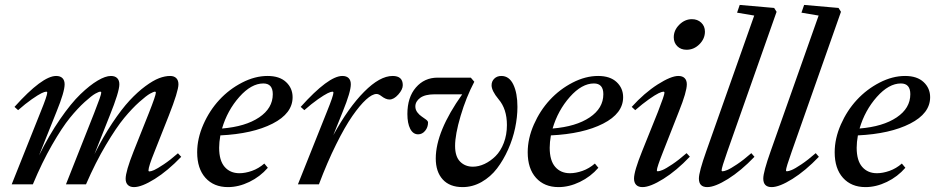

<svg xmlns="http://www.w3.org/2000/svg" viewBox="-20 -745 3779 776"><path d="M27.3 0 144.5 -293.5Q170.9 -358.4 170.9 -370.6Q170.9 -374.5 166.5 -374.5Q160.6 -374.5 147.5 -368.2Q134.3 -361.8 108.4 -343.8Q82.5 -325.7 53.2 -299.8L38.6 -313Q150.9 -438 207 -438Q223.6 -438 232.4 -429.2Q241.2 -420.4 241.2 -404.3Q241.2 -374 209 -294.9L137.7 -116.7Q178.2 -198.7 222.7 -263.2Q267.1 -327.6 305.2 -364.3Q343.3 -400.9 374.8 -419.4Q406.2 -438 428.2 -438Q444.8 -438 453.6 -429.2Q462.4 -420.4 462.4 -404.3Q462.4 -374 423.3 -277.3L361.8 -122.1Q397 -192.4 434.3 -248.3Q471.7 -304.2 503.9 -338.9Q536.1 -373.5 567.6 -396.7Q599.1 -419.9 623 -429Q647 -438 667.5 -438Q683.6 -438 692.4 -429.2Q701.2 -420.4 701.2 -404.3Q701.2 -376.5 662.1 -277.3L604.5 -131.8Q580.1 -71.8 580.1 -56.2Q580.1 -52.2 584 -52.2Q590.3 -52.2 602.8 -57.6Q615.2 -63 641.6 -80.6Q668 -98.1 699.2 -125.5L712.4 -111.3Q658.2 -54.7 605.5 -21.7Q552.7 11.2 521.5 11.2Q505.4 11.2 496.6 2.4Q487.8 -6.3 487.8 -22.5Q487.8 -52.2 520 -133.3L581.5 -287.6Q609.9 -359.4 609.9 -370.6Q609.9 -374.5 606 -374.5Q601.1 -374.5 586.4 -366.5Q571.8 -358.4 543 -332.8Q514.2 -307.1 482.2 -268.6Q450.2 -230 408.2 -159.4Q366.2 -88.9 327.6 0H246.6L360.4 -287.6Q389.2 -360.4 389.2 -370.6Q389.2 -374.5 384.8 -374.5Q379.9 -374.5 365.2 -366.5Q350.6 -358.4 322.3 -332.8Q293.9 -307.1 262.5 -268.6Q231 -230 190.4 -159.4Q149.9 -88.9 112.8 0Z M901.4 11.2Q844.2 11.2 810.5 -26.1Q776.9 -63.5 776.9 -129.4Q776.9 -185.1 801.8 -241.7Q826.7 -298.3 866.5 -341.3Q906.2 -384.3 958.3 -411.1Q1010.3 -438 1061.5 -438Q1109.9 -438 1136.2 -413.3Q1162.6 -388.7 1162.6 -352.1Q1162.6 -286.6 1081.8 -245.4Q1001 -204.1 870.6 -197.8Q865.7 -169.9 865.7 -147.9Q865.7 -96.2 887.9 -70.6Q910.2 -44.9 947.8 -44.9Q971.2 -44.9 998.3 -54.4Q1025.4 -64 1048.3 -84L1062.5 -66.9Q1031.2 -30.8 987.8 -9.8Q944.3 11.2 901.4 11.2ZM1044.4 -407.7Q995.6 -407.7 947.3 -353.3Q898.9 -298.8 877.4 -225.6Q972.2 -233.4 1027.3 -270.5Q1082.5 -307.6 1082.5 -364.3Q1082.5 -407.7 1044.4 -407.7Z M1184.1 0 1301.3 -293.5Q1327.6 -358.4 1327.6 -370.6Q1327.6 -374.5 1323.2 -374.5Q1317.4 -374.5 1304.2 -368.2Q1291 -361.8 1265.1 -343.8Q1239.3 -325.7 1210 -299.8L1195.3 -313Q1307.6 -438 1363.8 -438Q1380.4 -438 1389.2 -429.2Q1397.9 -420.4 1397.9 -404.3Q1397.9 -374 1365.7 -294.9L1327.1 -198.7Q1388.2 -310.1 1451.7 -374Q1515.1 -438 1566.9 -438Q1607.9 -438 1607.9 -400.9Q1607.9 -383.3 1589.8 -363Q1571.8 -342.8 1554.2 -342.8Q1539.1 -342.8 1521 -356.9Q1510.3 -365.2 1502 -365.2Q1484.4 -365.2 1459.5 -342.5Q1434.6 -319.8 1404.3 -276.4Q1374 -232.9 1338.4 -161.1Q1302.7 -89.4 1269 0Z M1849.6 11.2Q1797.4 11.2 1769.3 -19.8Q1741.2 -50.8 1741.2 -104.5Q1741.2 -213.4 1848.1 -363.8H1736.3Q1697.8 -363.8 1678.2 -349.4Q1658.7 -335 1658.7 -314.5Q1658.7 -301.8 1666.7 -291Q1674.8 -280.3 1684.3 -274.2Q1693.8 -268.1 1701.9 -261.7Q1710 -255.4 1710 -250Q1710 -230.5 1698.2 -216.3Q1686.5 -202.1 1669.9 -202.1Q1649.4 -202.1 1637.9 -224.4Q1626.5 -246.6 1626.5 -284.2Q1626.5 -351.6 1660.9 -391.4Q1695.3 -431.2 1748.5 -431.2H1882.8L1897 -414.6Q1863.8 -351.6 1841.6 -276.4Q1819.3 -201.2 1819.3 -155.3Q1819.3 -112.3 1839.6 -91.8Q1859.9 -71.3 1891.1 -71.3Q1914.6 -71.3 1938.5 -82.5Q1962.4 -93.8 1982.9 -114Q2003.4 -134.3 2016.1 -167.2Q2028.8 -200.2 2028.8 -239.7Q2028.8 -304.7 1995.1 -343.8Q1966.8 -377.9 1966.8 -400.4Q1966.8 -416.5 1977.8 -427.2Q1988.8 -438 2006.3 -438Q2038.1 -438 2054.7 -403.3Q2071.3 -368.7 2071.3 -313Q2071.3 -272 2062 -227.8Q2052.7 -183.6 2033.7 -140.9Q2014.6 -98.1 1988.8 -64.2Q1962.9 -30.3 1926.5 -9.5Q1890.1 11.2 1849.6 11.2Z M2237.3 11.2Q2180.2 11.2 2146.5 -26.1Q2112.8 -63.5 2112.8 -129.4Q2112.8 -185.1 2137.7 -241.7Q2162.6 -298.3 2202.4 -341.3Q2242.2 -384.3 2294.2 -411.1Q2346.2 -438 2397.5 -438Q2445.8 -438 2472.2 -413.3Q2498.5 -388.7 2498.5 -352.1Q2498.5 -286.6 2417.7 -245.4Q2336.9 -204.1 2206.5 -197.8Q2201.7 -169.9 2201.7 -147.9Q2201.7 -96.2 2223.9 -70.6Q2246.1 -44.9 2283.7 -44.9Q2307.1 -44.9 2334.2 -54.4Q2361.3 -64 2384.3 -84L2398.4 -66.9Q2367.2 -30.8 2323.7 -9.8Q2280.3 11.2 2237.3 11.2ZM2380.4 -407.7Q2331.5 -407.7 2283.2 -353.3Q2234.9 -298.8 2213.4 -225.6Q2308.1 -233.4 2363.3 -270.5Q2418.5 -307.6 2418.5 -364.3Q2418.5 -407.7 2380.4 -407.7Z M2754.9 -543.9Q2731.9 -543.9 2717.5 -558.1Q2703.1 -572.3 2703.1 -594.2Q2703.1 -623 2725.6 -645.3Q2748 -667.5 2776.4 -667.5Q2799.3 -667.5 2814.2 -653.3Q2829.1 -639.2 2829.1 -617.2Q2829.1 -588.4 2806.9 -566.2Q2784.7 -543.9 2754.9 -543.9ZM2576.7 11.2Q2560.1 11.2 2551.3 2.2Q2542.5 -6.8 2542.5 -23.4Q2542.5 -52.7 2575.2 -133.8L2639.2 -293Q2665.5 -360.4 2665.5 -370.1Q2665.5 -374.5 2661.1 -374.5Q2655.3 -374.5 2641.8 -368.2Q2628.4 -361.8 2602.8 -343.8Q2577.1 -325.7 2547.4 -299.8L2533.2 -313Q2584 -369.1 2637.9 -403.6Q2691.9 -438 2721.7 -438Q2738.3 -438 2747.1 -429.2Q2755.9 -420.4 2755.9 -404.3Q2755.9 -374 2724.1 -294.9L2660.2 -132.3Q2634.8 -68.4 2634.8 -56.6Q2634.8 -52.7 2638.7 -52.7Q2645 -52.7 2657.7 -57.9Q2670.4 -63 2697 -80.8Q2723.6 -98.6 2754.9 -126L2768.1 -111.8Q2714.4 -55.2 2661.1 -22Q2607.9 11.2 2576.7 11.2Z M2838.4 11.2Q2804.7 11.2 2804.7 -23.4Q2804.7 -49.8 2834.5 -133.8L3028.3 -682.1L2959 -693.8L2969.7 -725.1L3108.9 -712.9L3118.7 -697.3L2919.4 -131.8Q2896.5 -66.9 2896.5 -56.6Q2896.5 -52.7 2900.4 -52.7Q2906.7 -52.7 2919.4 -57.9Q2932.1 -63 2958.7 -80.8Q2985.4 -98.6 3016.6 -126L3029.3 -111.3Q2975.1 -54.7 2922.4 -21.7Q2869.6 11.2 2838.4 11.2Z M3098.6 11.2Q3064.9 11.2 3064.9 -23.4Q3064.9 -49.8 3094.7 -133.8L3288.6 -682.1L3219.2 -693.8L3230 -725.1L3369.1 -712.9L3378.9 -697.3L3179.7 -131.8Q3156.7 -66.9 3156.7 -56.6Q3156.7 -52.7 3160.6 -52.7Q3167 -52.7 3179.7 -57.9Q3192.4 -63 3219 -80.8Q3245.6 -98.6 3276.9 -126L3289.6 -111.3Q3235.4 -54.7 3182.6 -21.7Q3129.9 11.2 3098.6 11.2Z M3478 11.2Q3420.9 11.2 3387.2 -26.1Q3353.5 -63.5 3353.5 -129.4Q3353.5 -185.1 3378.4 -241.7Q3403.3 -298.3 3443.1 -341.3Q3482.9 -384.3 3534.9 -411.1Q3586.9 -438 3638.2 -438Q3686.5 -438 3712.9 -413.3Q3739.3 -388.7 3739.3 -352.1Q3739.3 -286.6 3658.4 -245.4Q3577.6 -204.1 3447.3 -197.8Q3442.4 -169.9 3442.4 -147.9Q3442.4 -96.2 3464.6 -70.6Q3486.8 -44.9 3524.4 -44.9Q3547.9 -44.9 3575 -54.4Q3602.1 -64 3625 -84L3639.2 -66.9Q3607.9 -30.8 3564.5 -9.8Q3521 11.2 3478 11.2ZM3621.1 -407.7Q3572.3 -407.7 3523.9 -353.3Q3475.6 -298.8 3454.1 -225.6Q3548.8 -233.4 3604 -270.5Q3659.2 -307.6 3659.2 -364.3Q3659.2 -407.7 3621.1 -407.7Z"/></svg>

Font: Elstob 14pt Medium
Style: Italic
Weight: 500
Italic angle: -20°
Designer: Peter S. Baker
Version: Version 1.015